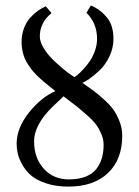

<svg xmlns="http://www.w3.org/2000/svg" viewBox="-20 -672 508 704"><path d="M335.9 -529.8Q335.9 -586.9 296.9 -625L313 -651.9Q346.7 -638.2 371.3 -608.9Q396 -579.6 396 -529.8Q396 -495.6 380.9 -464.4Q365.7 -433.1 344.5 -413.3Q323.2 -393.6 307.1 -382.6Q291 -371.6 282.2 -368.2Q307.1 -351.1 322.3 -339.8Q337.4 -328.6 360.1 -308.3Q382.8 -288.1 395.8 -269.8Q408.7 -251.5 418.5 -226.3Q428.2 -201.2 428.2 -174.8Q428.2 -86.9 375.7 -37.4Q323.2 12.2 231 12.2Q184.6 12.2 148.9 0.2Q113.3 -11.7 93.5 -29.1Q73.7 -46.4 61.3 -69.1Q48.8 -91.8 44.9 -109.9Q41 -127.9 41 -145Q41 -202.1 85.4 -258.3Q129.9 -314.5 183.1 -337.9Q177.7 -342.3 163.1 -354Q148.4 -365.7 141.4 -371.6Q134.3 -377.4 121.3 -389.6Q108.4 -401.9 101.3 -410.4Q94.2 -418.9 85 -432.4Q75.7 -445.8 70.8 -457.8Q65.9 -469.7 62.5 -485.4Q59.1 -501 59.1 -517.1Q59.1 -544.9 67.9 -568.4Q76.7 -591.8 91.1 -607.4Q105.5 -623 119.1 -632.6Q132.8 -642.1 147.9 -648.9L168.9 -624Q126 -589.4 126 -538.1Q126 -519.5 139.2 -497.3Q152.3 -475.1 170.9 -456.5Q189.5 -438 208 -422.4Q226.6 -406.7 239.7 -397.9L252.9 -389.2Q256.3 -391.1 264.4 -397.7Q272.5 -404.3 285.2 -417.7Q297.9 -431.2 308.8 -447Q319.8 -462.9 327.9 -485.1Q335.9 -507.3 335.9 -529.8ZM232.9 -14.2Q269 -14.2 294.9 -24.7Q320.8 -35.2 334.5 -54Q348.1 -72.8 354 -94Q359.9 -115.2 359.9 -141.1Q359.9 -160.6 351.8 -179.9Q343.8 -199.2 333.3 -213.9Q322.8 -228.5 300 -248.8Q277.3 -269 261.2 -282Q245.1 -294.9 212.9 -318.8L172.9 -280.8Q105 -214.4 105 -153.8Q105 -92.8 140.4 -53.5Q175.8 -14.2 232.9 -14.2Z"/></svg>

Font: Linux Biolinum
Style: Regular
Weight: 400
Designer: Philipp H. Poll
Foundry: Philipp H. Poll
Version: Version 0.6.4